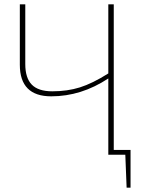

<svg xmlns="http://www.w3.org/2000/svg" viewBox="-20 -710 659 881"><path d="M579 -22V151H561L555 0H477V-350Q353 -268 215 -268Q71 -268 71 -413V-690H96V-416Q96 -352 126 -321.5Q156 -291 220 -291Q289 -291 346.5 -309Q404 -327 477 -373V-690H502V-22Z"/></svg>

Font: Exo 2.0 Thin
Style: Regular
Weight: 250
Designer: Natanael Gama
Version: Version 1.001;PS 001.001;hotconv 1.0.70;makeotf.lib2.5.58329